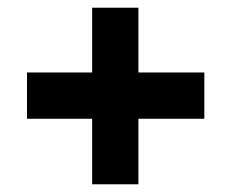

<svg xmlns="http://www.w3.org/2000/svg" viewBox="-20 -499 600 498"><path d="M219 -21V-191H50V-311H219V-479H339V-311H510V-191H339V-21Z"/></svg>

Font: Titillium Web SemiBold
Style: Regular
Weight: 600
Designer: Mohamed Gaber, Accademia di Belle Arti di Urbino
Foundry: Kief Type Foundry, Accademia di Belle Arti di Urbino
Version: Version 3.000; ttfautohint (v1.8.4)